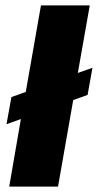

<svg xmlns="http://www.w3.org/2000/svg" viewBox="-20 -688 361 708"><path d="M14 0 57 -249 4 -230 22 -330 75 -349 131 -668H311L267 -419L321 -438L303 -338L250 -319L194 0Z"/></svg>

Font: Gantari Black
Style: Italic
Weight: 900
Italic angle: -10°
Version: Version 1.000